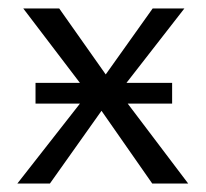

<svg xmlns="http://www.w3.org/2000/svg" viewBox="-20 -434 486 454"><path d="M169 -189H64V-238H169L35 -414H120L230 -258L341 -414H416L279 -238H387V-189H282L425 0H340L220 -172L98 0H21Z"/></svg>

Font: LXGW Bright GB
Style: Regular
Weight: 400
Designer: Christian Thalmann (Catharsis Fonts)
Foundry: LXGW / Christian Thalmann (Catharsis Fonts) / Fontworks Inc.
Version: Version 5.510